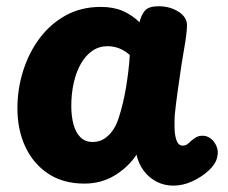

<svg xmlns="http://www.w3.org/2000/svg" viewBox="-20 -574 716 603"><path d="M34.7 -234Q34.7 -294.6 52.7 -351.6Q70.7 -408.7 104.4 -453.8Q138.2 -499 186.6 -525.7Q235 -552.3 296.6 -552.3Q335.9 -552.3 365.2 -539.7Q394.6 -527.1 418.1 -504.1Q423.1 -526.1 434.9 -540.3Q446.8 -554.4 477.6 -554.4Q513.9 -554.4 541.1 -536.9Q568.3 -519.3 567.3 -492.4Q566.3 -465.3 558 -418.7Q549.7 -372 543.7 -327Q541.7 -313 538.4 -291Q535.2 -269 532.7 -247.5Q530.2 -226 528.7 -211Q527.9 -195.9 528.2 -173.2Q528.4 -150.6 534.2 -133.6Q540 -116.7 554 -116.7Q561.9 -116.7 567.8 -120.8Q573.7 -124.9 580.1 -131.6Q589.8 -139.4 597.3 -143.6Q604.9 -147.7 617.2 -147.7Q630.6 -147.7 642.5 -138.3Q654.4 -128.9 660.7 -112.8Q667 -96.7 661.3 -77.2Q656.7 -58.2 635.1 -38.2Q613.4 -18.1 583.9 -4.6Q554.4 9 524.6 9Q495.8 9 471.8 -3.4Q447.9 -15.8 431.6 -37.5Q415.2 -59.2 408.7 -88.1Q382.6 -48.8 340.3 -23.1Q298.1 2.6 245 2.6Q178.7 2.6 131.8 -28.3Q84.9 -59.2 59.8 -112.6Q34.7 -166 34.7 -234ZM203.9 -241.1Q203.9 -209.2 210.7 -183.7Q217.6 -158.1 232.4 -143.1Q247.2 -128.1 271.3 -128.1Q290.8 -128.1 306.1 -137.5Q321.4 -146.9 333.3 -163.4Q345.2 -180 352.3 -202Q360 -225.4 365.9 -250.4Q371.9 -275.3 376.1 -301.2Q380.3 -327.1 383.3 -352.3Q386.3 -377.4 387.6 -401.1Q373.7 -414.1 355.9 -421.5Q338.1 -428.9 317.7 -428.9Q291 -428.9 269.9 -414.3Q248.8 -399.7 234.1 -374Q219.4 -348.3 211.7 -314.3Q203.9 -280.2 203.9 -241.1Z"/></svg>

Font: Playpen Sans Deva
Style: Regular
Weight: 400
Designer: Pooja Saxena, Gunjan Panchal, Laura Meseguer, Veronika Burian, José Scaglione
Foundry: TypeTogether
Version: Version 2.000